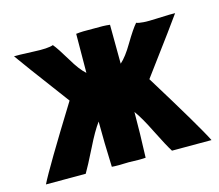

<svg xmlns="http://www.w3.org/2000/svg" viewBox="-82 -642 852 746"><g transform="rotate(-15 343.5 -269.0)"><path d="M673 -514Q665 -515 594 -512Q537 -509 517 -517Q500 -498 469 -446Q442 -400 418 -379Q417 -456 417 -536Q417 -536 416 -536H415Q394 -539 349 -538Q304 -539 283 -536H282Q281 -536 281 -536Q281 -457 280 -379Q256 -400 229 -446Q198 -498 182 -517Q161 -509 104 -512Q34 -515 25 -514Q41 -490 189 -292Q45 -60 16 -1H176Q191 -26 225 -94Q254 -153 277 -184Q277 -101 281 -1Q302 1 349 -1Q396 1 417 -1Q421 -101 421 -184Q444 -153 473 -94Q507 -26 523 -1H682Q653 -60 510 -292Q657 -490 673 -514Z"/></g></svg>

Font: Londrina Solid
Style: Regular
Weight: 400
Designer: Marcelo Magalhaes
Foundry: Marcelo Magalh„es
Version: Version 1.001 2011